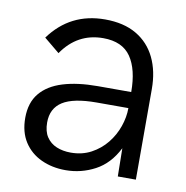

<svg xmlns="http://www.w3.org/2000/svg" viewBox="-66 -592 644 665"><g transform="rotate(10 256.0 -259.0)"><path d="M206.5 10Q159 10 120.8 -7.8Q82.5 -25.5 60.2 -60Q38 -94.5 38 -144.5Q38 -198 65.5 -231.2Q93 -264.5 144 -280.2Q195 -296 266.5 -296H384Q384 -375.5 354 -419.2Q324 -463 256.5 -463Q166 -463 112.5 -385L58 -430Q129.5 -528 251.5 -528Q317.5 -528 362.2 -501.8Q407 -475.5 429.8 -428.2Q452.5 -381 452.5 -318.5V0H389L387.5 -99Q358.5 -41.5 310 -15.8Q261.5 10 206.5 10ZM214 -53Q254 -53 285.5 -70Q317 -87 339 -114.2Q361 -141.5 372.5 -174.5Q384 -207.5 384 -239.5H272.5Q191 -239.5 153.2 -215.5Q115.5 -191.5 115.5 -142Q115.5 -110.5 128.5 -91Q141.5 -71.5 163.8 -62.2Q186 -53 214 -53Z"/></g></svg>

Font: Acari Sans
Style: Regular
Weight: 400
Designer: Alfredo Marco Pradil and Stefan Peev (font) & Cristiano Sobral (main changes)
Foundry: Alfredo Marco Pradil and Stefan Peev (font) & Cristiano Sobral (main changes)
Version: Version 1.063; ttfautohint (v1.8.3)